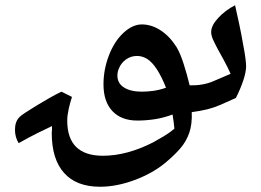

<svg xmlns="http://www.w3.org/2000/svg" viewBox="-20 -459 994 731"><path d="M710 -32Q712 14 700.5 47Q689 80 666 106.5Q643 133 608 162Q559 202 491 227Q423 252 361 252Q271 252 224 199.5Q177 147 177 47Q178 40 178 33.5Q178 27 178 21Q156 31 124 47Q92 63 51 86Q37 63 37 35Q37 4 54 -13Q58 -18 75.5 -29.5Q93 -41 117.5 -56Q142 -71 167.5 -85.5Q193 -100 214 -110L254 -90Q247 -69 241.5 -44Q236 -19 236 0Q236 67 270 100.5Q304 134 372 134Q418 134 466 121Q514 108 563 83Q583 72 604 59.5Q625 47 644 31Q643 17 641 4Q639 -9 637 -23Q602 -10 568.5 -5Q535 0 503 0Q442 0 408 -36Q374 -72 374 -138Q374 -194 394.5 -247.5Q415 -301 449 -333Q484 -366 520 -366Q557 -366 591.5 -343.5Q626 -321 652 -280Q666 -257 679 -216.5Q692 -176 702 -134Q753 -133 791.5 -149.5Q830 -166 858 -178Q848 -201 832.5 -229.5Q817 -258 808 -274Q798 -293 791 -308.5Q784 -324 784 -337Q784 -362 811 -391Q838 -420 875 -439Q882 -408 890.5 -368.5Q899 -329 906 -288Q912 -257 914.5 -237Q917 -217 917 -207Q917 -184 905.5 -150.5Q894 -117 878 -86Q843 -70 818.5 -59.5Q794 -49 770 -43Q746 -37 710 -32ZM520 -110Q540 -110 563 -113Q586 -116 612 -125Q596 -166 578 -194Q560 -222 540 -235Q521 -246 502 -246Q478 -246 459.5 -232.5Q441 -219 433 -199Q427 -186 427 -171Q427 -142 452 -126Q477 -110 520 -110Z"/></svg>

Font: Noto Naskh Arabic
Style: Regular
Weight: 400
Designer: Monotype Design Team, David Williams, Mohamad Dakak and Nizar Qandah
Foundry: Monotype Imaging Inc.
Version: Version 2.013